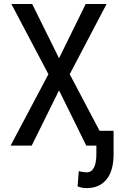

<svg xmlns="http://www.w3.org/2000/svg" viewBox="-20 -731 610 964"><path d="M276.4 -438.5 410.2 -710.9H515.1L330.1 -358.4L519 0H413.1L276.4 -277.3L139.2 0H33.2L223.1 -358.4L37.1 -710.9H141.6ZM550.3 -74.2V47.9Q549.3 128.4 513.9 170.9Q478.5 213.4 415 213.4Q389.6 213.4 369.6 204.6L375.5 127.9Q380.4 130.4 394.8 132.3Q409.2 134.3 415 134.3Q463.9 134.3 463.9 40V-74.2Z"/></svg>

Font: Roboto Condensed
Style: Regular
Weight: 400
Designer: Google
Version: Version 2.001047; 2015